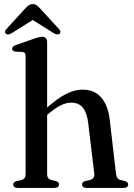

<svg xmlns="http://www.w3.org/2000/svg" viewBox="-20 -917 656 937"><path d="M210 -712V-68.5Q210 -55 215.2 -48.2Q220.5 -41.5 230 -38.5L252.5 -33.5Q268 -28.5 268 -17Q268 0 245 0H66.5Q55.5 0 50 -4.5Q44.5 -9 44.5 -16.5Q44.5 -22.5 48.8 -26.8Q53 -31 61.5 -33.5L85.5 -38.5Q95 -41.5 100 -48Q105 -54.5 105 -68V-641.5Q105 -652.5 101.2 -657.5Q97.5 -662.5 89 -663.5L55 -665Q46.5 -666.5 43 -670Q39.5 -673.5 39.5 -679Q39.5 -685.5 43.5 -689.5Q47.5 -693.5 58.5 -697.5L142.5 -727Q158 -732.5 167.8 -735Q177.5 -737.5 185 -737.5Q197.5 -737.5 203.8 -730.8Q210 -724 210 -712ZM196 -344 177 -363.5 198.5 -382.5Q257.5 -435 300 -457.2Q342.5 -479.5 382 -479.5Q442.5 -479.5 475.2 -439.8Q508 -400 515.5 -332.5L546 -70Q548 -56 552.8 -48.8Q557.5 -41.5 568 -38.5L589 -33.5Q597.5 -31 601.5 -26.8Q605.5 -22.5 605.5 -16.5Q605.5 -9 600.5 -4.5Q595.5 0 583.5 0H403.5Q380.5 0 380.5 -17Q380.5 -28.5 396 -33.5L419.5 -38.5Q430 -41.5 435.8 -48.8Q441.5 -56 440 -70L410.5 -316.5Q404.5 -366 384.8 -391Q365 -416 327 -416Q303 -416 276.2 -402.8Q249.5 -389.5 217.5 -362.5ZM159.5 -832H119.5L243.5 -754.5Q260.5 -744.5 270.5 -752Q274.5 -755 274.8 -761.2Q275 -767.5 268.5 -774.5L175.5 -876Q166 -886 158.5 -891.5Q151 -897 140 -897Q129 -897 121 -891.5Q113 -886 103.5 -876L10.5 -774.5Q4 -767.5 4.5 -761.2Q5 -755 9 -752Q19 -744.5 36 -754.5Z"/></svg>

Font: Fraunces 16pt
Style: Regular
Weight: 400
Version: Version 1.000;[b76b70a41]